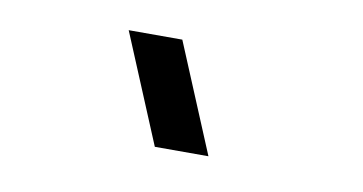

<svg xmlns="http://www.w3.org/2000/svg" viewBox="-35 -1050 608 322"><g transform="rotate(10 269.0 -889.5)"><path d="M331.5 -797.4H240.2L163.1 -982.4H254.4Z"/></g></svg>

Font: Vela Sans Bd
Style: Bold
Weight: 700
Designer: Principal design: Mikhail Sharanda - project Manrope.
Design modification: Ravid Balaliev
Foundry: Mikhail Sharanda
Version: Version 1.001